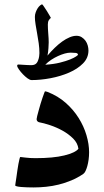

<svg xmlns="http://www.w3.org/2000/svg" viewBox="-20 -842 468 868"><path d="M382.8 -153.8Q382.8 -136.2 380.6 -120.4Q378.4 -104.5 374.8 -91.3Q371.1 -78.1 366.5 -68.6Q361.8 -59.1 356.4 -55.7Q330.6 -38.1 302.5 -26.4Q274.4 -14.6 245.8 -7.6Q217.3 -0.5 188.2 2.4Q159.2 5.4 132.3 5.4Q117.7 5.4 102.8 4.9Q87.9 4.4 75.9 3.4Q64 2.4 56.4 0.5Q48.8 -1.5 48.8 -3.9Q48.8 -5.4 50.3 -15.1Q51.8 -24.9 54 -39.3Q56.2 -53.7 58.3 -70.1Q60.5 -86.4 63.2 -100.3Q65.9 -114.3 68.1 -123.3Q70.3 -132.3 71.8 -132.3Q75.2 -132.3 95 -129.6Q114.7 -127 140.6 -127Q220.7 -127 270.5 -139.2Q320.3 -151.4 334.5 -169.4Q331.1 -195.3 310.8 -215.6Q290.5 -235.8 263.4 -251Q236.3 -266.1 207 -275.9Q177.7 -285.6 155.8 -289.6Q145.5 -293.5 145.5 -303.7Q145.5 -307.1 148.2 -317.9Q150.9 -328.6 154.8 -342.5Q158.7 -356.4 163.1 -371.8Q167.5 -387.2 172.1 -399.9Q176.8 -412.6 179.7 -420.9Q182.6 -429.2 183.6 -429.2Q185.1 -429.2 189.5 -428Q193.8 -426.8 195.3 -426.3Q241.7 -408.2 276.9 -377.2Q312 -346.2 335.4 -308.8Q358.9 -271.5 370.8 -231Q382.8 -190.4 382.8 -153.8ZM379.9 -613.8Q379.9 -580.1 355.2 -555.2Q330.6 -530.3 292.2 -513.7Q253.9 -497.1 208.7 -488.5Q163.6 -480 123 -480Q115.2 -480 104.2 -488Q93.3 -496.1 83 -506.8Q72.8 -517.6 65.2 -528.6Q57.6 -539.6 57.6 -544.4Q57.6 -550.3 63 -550.3Q66.4 -550.3 73.5 -549.8Q80.6 -549.3 88.9 -548.8L105.5 -547.9Q113.8 -547.4 120.1 -547.4Q133.8 -547.4 141.1 -552.7Q148.4 -558.1 152.3 -569.3Q155.8 -578.1 157 -587.4Q158.2 -596.7 158.2 -602.1Q158.2 -624 155 -646.5Q151.9 -668.9 147.9 -690.2Q144 -711.4 140.9 -731Q137.7 -750.5 137.7 -765.6Q137.7 -776.4 141.6 -786.9Q145.5 -797.4 150.6 -805.2Q155.8 -813 161.6 -817.6Q167.5 -822.3 170.4 -822.3Q171.9 -822.3 178.2 -813Q184.6 -803.7 191.7 -792.5Q198.7 -781.2 204.3 -771.5Q210 -761.7 210 -761.2Q204.6 -756.8 200.4 -750.2Q196.3 -743.7 196.3 -731Q196.3 -712.4 198.2 -689.7Q200.2 -667 200.2 -650.4Q200.2 -641.6 199 -624.3Q197.8 -606.9 194.8 -590.8Q210.4 -609.4 227.3 -625.7Q244.1 -642.1 261.2 -654.3Q278.3 -666.5 294.7 -673.3Q311 -680.2 325.7 -680.2Q339.4 -680.2 349.6 -673.6Q359.9 -667 366.7 -657.5Q373.5 -647.9 376.7 -636.2Q379.9 -624.5 379.9 -613.8ZM332.5 -594.2Q332.5 -601.6 322 -602.8Q311.5 -604 299.3 -604Q287.1 -604 272.5 -599.9Q257.8 -595.7 242.2 -588.6Q226.6 -581.5 211.4 -571.5Q196.3 -561.5 184.6 -549.3Q222.7 -551.8 250.7 -558.8Q278.8 -565.9 296.9 -573.2Q314.9 -580.6 323.7 -586.7Q332.5 -592.8 332.5 -594.2Z"/></svg>

Font: Accordance
Style: Bold-Italic
Weight: 700
Italic angle: -11°
Version: Version 1.2 (build January 31, 2020) Miklal Software Solutio